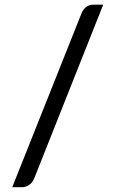

<svg xmlns="http://www.w3.org/2000/svg" viewBox="-20 -758 496 824"><path d="M73.5 45.5H32.5L330.5 -702.5Q346.5 -738 381.5 -738H423L126.5 8.5Q119 27 104.2 36.2Q89.5 45.5 73.5 45.5Z"/></svg>

Font: Verano Sans Medium
Style: Regular
Weight: 500
Designer: Lukasz Dziedzic with Adam Twardoch and Botio Nikoltchev
Foundry: tyPoland Lukasz Dziedzic
Version: Version 3.001;December 28, 2019;FontCreator 12.0.0.2547 64-b